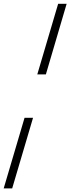

<svg xmlns="http://www.w3.org/2000/svg" viewBox="-47 -788 381 1040"><path d="M201.5 -385H155L268 -767.5H314ZM-27 232.5 86 -150H132L19 232.5Z"/></svg>

Font: Newsreader Caption Light
Style: Italic
Weight: 300
Italic angle: -17°
Designer: Hugues Gentile
Foundry: Production Type
Version: Version 1.001